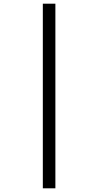

<svg xmlns="http://www.w3.org/2000/svg" viewBox="-20 -780 532 1040"><path d="M212 240H280V-760H212Z"/></svg>

Font: Noto Serif Condensed ExtraBold
Style: Regular
Weight: 800
Width: 3
Designer: Monotype Design Team
Foundry: Monotype Imaging Inc.
Version: Version 2.013